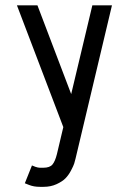

<svg xmlns="http://www.w3.org/2000/svg" viewBox="-20 -704 490 736"><path d="M269.5 -95.7Q267.1 -85.4 264.4 -76.9Q261.7 -68.4 252.2 -50.3Q242.7 -32.2 230.5 -20Q218.3 -7.8 196.3 2.2Q174.3 12.2 147 12.2H132.8Q109.4 12.2 91.3 4.9L75.2 -1.5L102.5 -69.8L115.7 -64.5Q126 -61 132.8 -61H146Q170.9 -61 181.2 -73.5Q191.4 -85.9 198.2 -113.3L222.7 -216.8L44.9 -683.6H123.5L252.9 -343.3L334 -683.6H409.2Z"/></svg>

Font: Anka/Coder Narrow
Style: Regular
Weight: 400
Width: 3
Monospace: yes
Version: Version 001.100